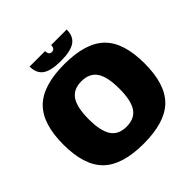

<svg xmlns="http://www.w3.org/2000/svg" viewBox="-223 -1056 1263 1263"><g transform="rotate(-45 408.0 -425.0)"><path d="M408 -720Q607 -720 696.5 -632Q786 -544 786 -350Q786 -156 696.5 -68Q607 20 408 20Q210 20 120 -68Q30 -156 30 -350Q30 -544 120 -632Q210 -720 408 -720ZM408 -561Q334 -561 300 -510.5Q266 -460 266 -350Q266 -240 300 -189.5Q334 -139 408 -139Q483 -139 517 -189.5Q551 -240 551 -350Q551 -460 517 -510.5Q483 -561 408 -561ZM581 -870Q581 -807 540 -778.5Q499 -750 408 -750Q317 -750 276.5 -778.5Q236 -807 236 -870H380Q380 -834 408 -834Q436 -834 436 -870Z"/></g></svg>

Font: Fivo Sans Black
Style: Regular
Weight: 900
Designer: Alexander Slobzheninov
Foundry: Alexander Slobzheninov
Version: 1.0